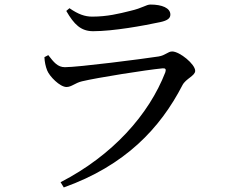

<svg xmlns="http://www.w3.org/2000/svg" viewBox="-20 -773 1040 843"><path d="M175 -522C176 -501 180 -482 187 -464C197 -438 243 -391 272 -391C294 -391 310 -409 340 -416C407 -432 621 -466 694 -473C707 -474 710 -469 706 -456C634 -270 475 -91 246 27L260 50C529 -46 683 -209 781 -399C796 -428 837 -440 837 -462C837 -491 769 -547 736 -547C717 -547 707 -530 676 -525C605 -514 324 -478 265 -478C233 -478 216 -500 192 -531ZM684 -676C716 -683 728 -693 728 -709C728 -738 691 -753 641 -753C621 -753 608 -738 551 -725C503 -713 451 -700 385 -700C353 -700 324 -710 285 -737L271 -725C305 -666 335 -636 389 -636C478 -636 609 -660 684 -676Z"/></svg>

Font: Noto Serif HK Medium
Style: Regular
Weight: 500
Designer: Ryoko NISHIZUKA 西塚涼子 (kana & ideographs); Frank Grießhammer (Latin, Greek & Cyrillic); Wenlong ZHANG 张文龙 (bopomofo); San
Foundry: Adobe
Version: Version 2.001;hotconv 1.1.0;makeotfexe 2.6.0